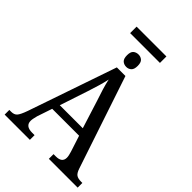

<svg xmlns="http://www.w3.org/2000/svg" viewBox="-281 -1101 1216 1216"><g transform="rotate(45 327.5 -492.5)"><path d="M198 -927V-985H465V-927ZM332 -758Q311 -758 297 -770.5Q283 -783 283 -814Q283 -845 297 -857Q311 -869 332 -869Q351 -869 365 -857Q379 -845 379 -814Q379 -783 365 -770.5Q351 -758 332 -758ZM1 0V-42H18Q44 -42 57.5 -57Q71 -72 88 -120L292 -714H369L577 -92Q587 -62 601.5 -52Q616 -42 644 -42H655V0H397V-42H418Q473 -42 473 -86Q473 -95 470.5 -106.5Q468 -118 464 -131L429 -239H188L154 -138Q151 -126 148 -112.5Q145 -99 145 -89Q145 -42 205 -42H227V0ZM206 -289H412L355 -470Q340 -514 328.5 -552Q317 -590 310 -623Q303 -590 293 -556Q283 -522 269 -479Z"/></g></svg>

Font: Noto Serif SemiCondensed
Style: Regular
Weight: 400
Width: 4
Designer: Monotype Design Team
Foundry: Monotype Imaging Inc.
Version: Version 2.013